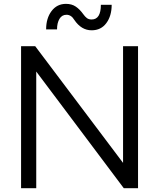

<svg xmlns="http://www.w3.org/2000/svg" viewBox="-20 -994 840 1014"><path d="M331.1 -916Q307.1 -916 294.2 -894.5Q281.2 -873 281.2 -838.9H223.6Q223.6 -897.5 252.2 -935.5Q280.8 -973.6 328.6 -973.6Q358.9 -973.6 380.1 -959.2Q401.4 -944.8 419.9 -918.9Q429.2 -905.8 439 -898.4Q448.7 -891.1 463.9 -891.1Q512.7 -891.1 512.7 -968.8H569.8Q569.8 -910.2 541.7 -872.1Q513.7 -834 463.9 -834Q409.7 -834 372.6 -888.7Q356.4 -916 331.1 -916ZM629.9 -750H709V0H633.8L171.4 -616.2V0H91.3V-750H166L629.9 -133.8Z"/></svg>

Font: Now
Style: Regular
Weight: 400
Designer: Alfredo Marco Pradil
Foundry: Alfredo Marco Pradil
Version: Version 1.002;PS 001.002;hotconv 1.0.88;makeotf.lib2.5.64775